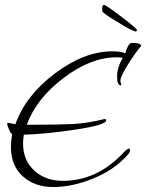

<svg xmlns="http://www.w3.org/2000/svg" viewBox="-20 -678 589 774"><path d="M13 -183 42 -177Q83 -293 201.5 -382Q320 -471 432 -471Q471 -471 485 -463Q495 -499 507 -504Q510 -505 514 -505Q549 -505 549 -492Q547 -492 526.5 -464Q506 -436 485.5 -401Q465 -366 465 -351L469 -336Q469 -334 467 -334Q452 -334 452 -370Q452 -406 475 -445Q461 -447 450 -447Q346 -447 236 -363.5Q126 -280 88 -175Q211 -175 276 -178Q336 -182 401 -198Q408 -198 408 -193Q408 -174 284 -155.5Q160 -137 76 -135Q73 -116 73 -99Q73 -32 118 9.5Q163 51 233 51Q373 51 480 -65Q494 -79 500 -79Q504 -79 504 -71.5Q504 -64 495 -54Q441 7 356 41.5Q271 76 195 76Q119 76 71.5 32.5Q24 -11 24 -86Q24 -108 29 -138Q24 -138 16.5 -155.5Q9 -173 9 -178Q9 -183 13 -183ZM392 -638V-645Q392 -658 399.5 -658Q407 -658 469.5 -610.5Q532 -563 532 -557Q532 -551 525 -551Q505 -558 469 -580Q433 -602 425.5 -606.5Q418 -611 413 -615Q408 -619 404 -621.5Q400 -624 398 -626.5Q396 -629 394 -630Q392 -632 392 -638Z"/></svg>

Font: Qwigley
Style: Regular
Weight: 400
Designer: Robert E. Leuschke
Foundry: Robert E. Leuschke
Version: Version 1.003